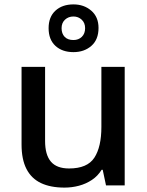

<svg xmlns="http://www.w3.org/2000/svg" viewBox="-20 -843 670 873"><path d="M547 -539V0H462L447 -71H442Q425 -43 398 -25Q371 -7 339 1.5Q307 10 273 10Q210 10 166.5 -10.5Q123 -31 100.5 -74.5Q78 -118 78 -186V-539H185V-202Q185 -139 211.5 -108Q238 -77 294 -77Q377 -77 409 -126Q441 -175 441 -266V-539ZM314 -606Q263 -606 232 -634.5Q201 -663 201 -715Q201 -766 232 -794.5Q263 -823 314 -823Q362 -823 395 -794.5Q428 -766 428 -716Q428 -663 395.5 -634.5Q363 -606 314 -606ZM314 -661Q337 -661 352 -675.5Q367 -690 367 -715Q367 -739 351.5 -753.5Q336 -768 314 -768Q291 -768 275.5 -753.5Q260 -739 260 -715Q260 -690 274 -675.5Q288 -661 314 -661Z"/></svg>

Font: Noto Sans Cham Medium
Style: Regular
Weight: 500
Version: Version 2.002